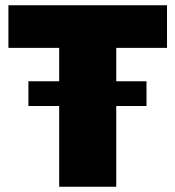

<svg xmlns="http://www.w3.org/2000/svg" viewBox="-20 -710 667 730"><path d="M422 -528V-401H537V-307H422V0H205V-307H88V-401H205V-528H12V-690H615V-528Z"/></svg>

Font: Exo 2.0 Black
Style: Regular
Weight: 900
Designer: Natanael Gama
Version: Version 1.001;PS 001.001;hotconv 1.0.70;makeotf.lib2.5.58329